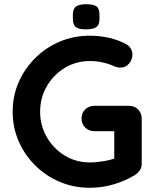

<svg xmlns="http://www.w3.org/2000/svg" viewBox="-20 -879 736 909"><path d="M405 10Q329 10 263 -18Q197 -46 147 -95.5Q97 -145 68.5 -210Q40 -275 40 -350Q40 -425 68.5 -490Q97 -555 147 -604.5Q197 -654 263 -682Q329 -710 405 -710Q452 -710 496 -700Q540 -690 577 -670Q592 -662 599.5 -648.5Q607 -635 607 -621Q607 -597 591 -578Q575 -559 550 -559Q542 -559 533.5 -561Q525 -563 517 -567Q492 -578 464 -584Q436 -590 405 -590Q340 -590 286.5 -557.5Q233 -525 201.5 -470.5Q170 -416 170 -350Q170 -285 201.5 -230Q233 -175 286.5 -142.5Q340 -110 405 -110Q435 -110 471 -116Q507 -122 530 -132L521 -102V-273L538 -258H427Q401 -258 383.5 -275Q366 -292 366 -318Q366 -344 383.5 -361Q401 -378 427 -378H591Q617 -378 634 -360.5Q651 -343 651 -317V-105Q651 -85 641.5 -72Q632 -59 620 -51Q574 -23 519.5 -6.5Q465 10 405 10ZM386 -740Q353 -740 339 -751Q325 -762 325 -790V-809Q325 -838 340.5 -848.5Q356 -859 387 -859Q423 -859 437 -848.5Q451 -838 451 -809V-790Q451 -761 436 -750.5Q421 -740 386 -740Z"/></svg>

Font: Quicksand Light
Style: Bold
Weight: 700
Version: Version 3.004